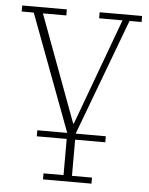

<svg xmlns="http://www.w3.org/2000/svg" viewBox="-52 -551 616 793"><g transform="rotate(5 256.5 -154.0)"><path d="M156 175H239V25H115V0H239L58 -483H8V-508H193V-483H96L260 -41H263L426 -483H329V-508H505V-483H455L274 0H399V25H274V175H357V200H156Z"/></g></svg>

Font: IBM Plex Serif ExtLt
Style: Regular
Weight: 200
Designer: Mike Abbink, Paul van der Laan, Pieter van Rosmalen
Foundry: Bold Monday
Version: Version 3.001